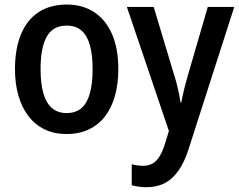

<svg xmlns="http://www.w3.org/2000/svg" viewBox="-20 -571 1037 832"><path d="M492.7 -271.5Q492.7 -208 478.3 -156.2Q463.9 -104.5 435.5 -67.4Q407.2 -30.3 365.2 -10.3Q323.2 9.8 267.6 9.8Q215.3 9.8 174.1 -10Q132.8 -29.8 104 -66.9Q75.2 -104 60.1 -155.8Q44.9 -207.5 44.9 -271.5Q44.9 -358.9 70.6 -421.6Q96.2 -484.4 146.5 -517.8Q196.8 -551.3 270 -551.3Q337.4 -551.3 387.5 -518.8Q437.5 -486.3 465.1 -424.1Q492.7 -361.8 492.7 -271.5ZM155.8 -271Q155.8 -210 167.7 -167.5Q179.7 -125 204.8 -103Q230 -81.1 269 -81.1Q308.6 -81.1 333.3 -102.8Q357.9 -124.5 369.6 -167Q381.3 -209.5 381.3 -271.5Q381.3 -333 369.6 -375Q357.9 -417 333.3 -438.5Q308.6 -460 268.6 -460Q209.5 -460 182.6 -412.1Q155.8 -364.3 155.8 -271ZM529.8 -541H646L735.8 -242.2Q742.2 -222.2 747.1 -202.6Q752 -183.1 755.9 -164.1Q759.8 -145 762.2 -127H765.6Q770 -151.4 777.1 -180.7Q784.2 -210 793.5 -242.2L880.4 -541H995.1L798.3 71.8Q780.8 128.4 755.1 166Q729.5 203.6 695.1 221.9Q660.6 240.2 615.2 240.2Q596.2 240.2 580.3 237.8Q564.5 235.4 550.8 231.9V140.6Q561 143.6 573.7 145.5Q586.4 147.5 599.6 147.5Q624.5 147.5 642.1 137Q659.7 126.5 672.6 104.7Q685.5 83 695.8 49.3L711.9 -3.4Z"/></svg>

Font: Open Sans SemiCondensed SemiBold
Style: Regular
Weight: 600
Width: 4
Designer: Monotype Design Team
Foundry: Monotype Imaging Inc.
Version: Version 3.000